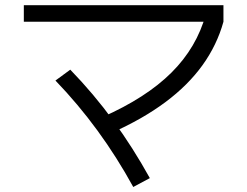

<svg xmlns="http://www.w3.org/2000/svg" viewBox="-20 -708 978 759"><path d="M793.9 -652.3 863.3 -622.1Q837.9 -530.3 780.8 -450.7Q723.6 -371.1 633.8 -304.2Q543.9 -237.3 420.9 -182.6L384.8 -245.1Q557.6 -321.3 657.7 -420.9Q757.8 -520.5 793.9 -652.3ZM199.2 -389.6 257.8 -432.6Q350.6 -336.9 428.2 -230.5Q505.9 -124 572.3 -3.9L506.8 31.2Q377.9 -204.1 199.2 -389.6ZM74.2 -687.5H863.3V-622.1H74.2Z"/></svg>

Font: Pretendard JP Variable
Style: Regular
Weight: 400
Designer: Base glyphs from Inter by Rasmus Andersson; Hangul glyphs from Noto Sans CJK(Source Han Sans) by Jang Soo-young and Kang
Foundry: Kil Hyung-jin
Version: Version 1.307;Glyphs 3.2 (3192)